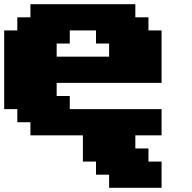

<svg xmlns="http://www.w3.org/2000/svg" viewBox="-20 -645 915 915"><path d="M500 250H750V125H687.5V62.5H625V0H750V-125H312.5V-187.5H250V-250H750V-500H687.5V-562.5H625V-625H125V-562.5H62.5V-500H0V-125H62.5V-62.5H125V0H375V125H437.5V187.5H500ZM500 -375H250V-437.5H312.5V-500H437.5V-437.5H500Z"/></svg>

Font: Faithful 32x
Style: Bold
Weight: 400
Foundry: Faithful Resource Pack
Version: Version 1.0; January 27, 2023